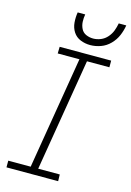

<svg xmlns="http://www.w3.org/2000/svg" viewBox="-139 -1017 738 1084"><g transform="rotate(15 229.5 -474.5)"><path d="M13 0H315L314 -39H188L297 -696H428V-735H127L126 -696H253L144 -39H13ZM290 -789Q321 -789 351.5 -800Q382 -811 405.5 -835Q429 -859 441.5 -888.5Q454 -918 459 -949H415Q411 -927 403 -905.5Q395 -884 379 -865.5Q363 -847 341 -838Q319 -829 297 -829Q275 -829 255.5 -837.5Q236 -846 226.5 -865Q217 -884 216 -905.5Q215 -927 219 -949H175Q170 -919 172.5 -889Q175 -859 190.5 -835Q206 -811 233 -800Q260 -789 290 -789Z"/></g></svg>

Font: Iosevka Sparkle Extralight
Style: Italic
Weight: 200
Italic angle: -9°
Designer: Belleve Invis
Foundry: Belleve Invis
Version: Version 4.5.0; ttfautohint (v1.8.3)